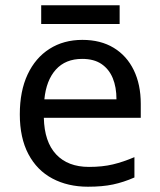

<svg xmlns="http://www.w3.org/2000/svg" viewBox="-20 -697 604 727"><path d="M292 -546Q361 -546 410.5 -516Q460 -486 486.5 -431.5Q513 -377 513 -304V-251H146Q148 -160 192.5 -112.5Q237 -65 317 -65Q368 -65 407.5 -74.5Q447 -84 489 -102V-25Q448 -7 408 1.5Q368 10 313 10Q237 10 178.5 -21Q120 -52 87.5 -113.5Q55 -175 55 -264Q55 -352 84.5 -415Q114 -478 167.5 -512Q221 -546 292 -546ZM291 -474Q228 -474 191.5 -433.5Q155 -393 148 -321H421Q421 -367 407 -401Q393 -435 364.5 -454.5Q336 -474 291 -474ZM433 -677V-606H136V-677Z"/></svg>

Font: Noto Sans Devanagari
Style: Regular
Weight: 400
Designer: Jelle Bosma - Monotype Design Team
Foundry: Monotype Imaging Inc.
Version: Version 2.003